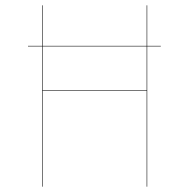

<svg xmlns="http://www.w3.org/2000/svg" viewBox="-20 -700 708 720"><path d="M583 -526H532V0H530V-360H140V0H138V-526H85V-528H138V-680H140V-528H530V-680H532V-528H583ZM530 -526H140V-362H530Z"/></svg>

Font: FiraGO Two
Style: Regular
Weight: 100
Designer: bBox Type
Foundry: bBox Type GmbH
Version: Version 1.001